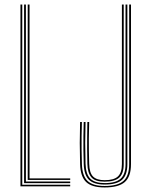

<svg xmlns="http://www.w3.org/2000/svg" viewBox="-20 -820 662 845"><path d="M70 0V-800H78V-7H289V0ZM86 -14V-800H94V-21H289V-14ZM102 -28V-800H110V-35H289V-28ZM440.5 5Q384 5 359 -19Q334 -43 332.5 -98Q331 -150.5 331 -190.5Q331 -230.5 332.5 -283H340.5Q339.5 -248 339.1 -219.4Q338.8 -190.8 339.1 -162.1Q339.5 -133.5 340.5 -98Q342 -46.2 365.2 -23.9Q388.5 -1.5 440.5 -1.5Q498.5 -1.5 523.5 -23.9Q548.5 -46.2 548.5 -98V-800H556.5V-98Q556.5 -43 529.5 -19Q502.5 5 440.5 5ZM440.5 -7.8Q393 -7.8 371.5 -28.8Q350 -49.8 348.5 -98Q347.5 -132 347.1 -161.2Q346.8 -190.5 347.1 -219.8Q347.5 -249 348.5 -283H356.5Q355 -231.2 355 -191Q355 -150.8 356.5 -99Q358 -52.2 378.1 -33.2Q398.2 -14.2 440.5 -14.2Q489.8 -14.2 511.1 -33.8Q532.5 -53.2 532.5 -98V-800H540.5V-98Q540.5 -49.8 517.4 -28.8Q494.2 -7.8 440.5 -7.8ZM440.5 -20.5Q398.2 -20.5 381.9 -39.9Q365.5 -59.2 364.5 -98.5Q363.8 -136.8 363.5 -163.1Q363.2 -189.5 363.6 -216.4Q364 -243.2 364.5 -283H372.5Q371.2 -239.8 371 -210.5Q370.8 -181.2 371.2 -156Q371.8 -130.8 372.5 -99Q373.5 -59.2 389.6 -43.1Q405.8 -27 440.5 -27Q481.2 -27 498.9 -43.5Q516.5 -60 516.5 -98V-800H524.5V-98Q524.5 -56.5 505 -38.5Q485.5 -20.5 440.5 -20.5Z"/></svg>

Font: Big Shoulders Inline Text Thin
Style: Regular
Weight: 100
Designer: Patric King
Foundry: XO Type Co
Version: Version 2.002